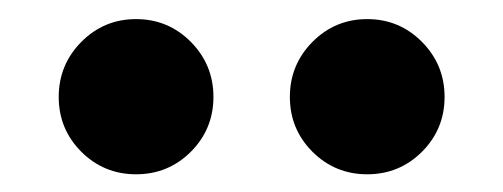

<svg xmlns="http://www.w3.org/2000/svg" viewBox="-20 -1032 540 206"><path d="M374 -845Q339.5 -845 315.2 -869.2Q291 -893.5 291 -928Q291 -962.5 315.2 -987Q339.5 -1011.5 374 -1011.5Q408.5 -1011.5 432.8 -987Q457 -962.5 457 -928Q457 -893.5 432.8 -869.2Q408.5 -845 374 -845ZM126 -845Q91.5 -845 67.2 -869.2Q43 -893.5 43 -928Q43 -962.5 67.2 -987Q91.5 -1011.5 126 -1011.5Q160.5 -1011.5 184.8 -987Q209 -962.5 209 -928Q209 -893.5 184.8 -869.2Q160.5 -845 126 -845Z"/></svg>

Font: Besley* Heavy
Style: Regular
Weight: 800
Designer: Owen Earl
Foundry: indestructible type*
Version: Version 3.000; ttfautohint (v1.8.3)